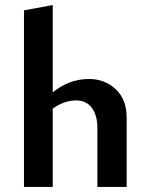

<svg xmlns="http://www.w3.org/2000/svg" viewBox="-20 -741 585 761"><path d="M366 0V-233Q366 -284 344 -313.5Q322 -343 281 -343Q259 -343 235.5 -335Q212 -327 191.5 -312Q171 -297 159 -275L122 -300Q150 -342 183.5 -370.5Q217 -399 254.5 -413.5Q292 -428 333 -428Q395 -428 438.5 -387.5Q482 -347 482 -275V0ZM75 0V-700L189 -721V0Z"/></svg>

Font: Ysabeau Office
Style: Bold
Weight: 700
Designer: Christian Thalmann (Catharsis Fonts)
Version: Version 2.001;gftools[0.9.30]; featfreeze: tnum,lnum,ss02